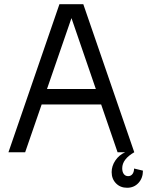

<svg xmlns="http://www.w3.org/2000/svg" viewBox="-20 -720 696 908"><path d="M261 -700H374L615 0H536L303 -678H333L99 0H20ZM161 -299H474V-226H161ZM508 94Q508 65 525.5 39Q543 13 572 0H615Q587 16 572.5 35Q558 54 558 76Q558 93 565.5 103Q573 113 586 113Q599 113 606.5 103Q614 93 614 77L656 87Q656 122 635 145Q614 168 581 168Q549 168 528.5 147Q508 126 508 94Z"/></svg>

Font: Uncut Sans Variable
Style: Regular
Weight: 400
Designer: Kasper Nordkvist
Foundry: UNCUT.wtf
Version: Version 1.304;Glyphs 3.2 (3246)